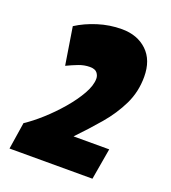

<svg xmlns="http://www.w3.org/2000/svg" viewBox="-131 -808 807 905"><g transform="rotate(20 273.0 -355.0)"><path d="M41 -135Q78 -159 121.5 -198Q165 -237 204 -282.5Q243 -328 267.5 -371.5Q292 -415 292 -449Q292 -465 281.5 -478Q271 -491 245 -491Q217 -491 189.5 -480.5Q162 -470 133 -456L103 -644Q148 -673 206.5 -691.5Q265 -710 326 -710Q404 -710 452.5 -664Q501 -618 501 -534Q501 -459 470 -395Q439 -331 389.5 -273Q340 -215 284 -157H463L436 0H20Z"/></g></svg>

Font: Georama SemiCondensed Black
Style: Italic
Weight: 900
Width: 4
Italic angle: -9°
Designer: Jean-Baptiste Levee
Foundry: Production Type
Version: Version 1.000